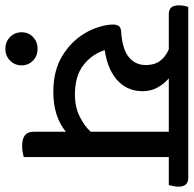

<svg xmlns="http://www.w3.org/2000/svg" viewBox="-54 -629 726 720"><g transform="rotate(90 309.0 -269.0)"><path d="M132 74Q106 74 88 56.5Q70 39 70 13Q70 -13 88 -30Q106 -47 132 -47Q158 -47 176 -30Q194 -13 194 13Q194 39 176 56.5Q158 74 132 74ZM538 -539V5Q530 7 520 9Q510 11 498 11Q469 11 456 0.5Q443 -10 443 -33V-153Q415 -130 378 -118Q341 -106 293 -106Q215 -106 160.5 -138.5Q106 -171 75 -222Q60 -246 50.5 -276Q41 -306 41 -329Q41 -342 45.5 -350Q50 -358 64 -360Q132 -364 162.5 -388.5Q193 -413 193 -453Q193 -485 177.5 -506Q162 -527 134 -539H1Q-31 -539 -31 -577Q-31 -585 -29.5 -594.5Q-28 -604 -25 -612H616Q649 -612 649 -575Q649 -567 647 -557Q645 -547 643 -539ZM303 -187Q351 -187 386.5 -205Q422 -223 443 -246V-539H243Q262 -523 276.5 -498Q291 -473 291 -441Q291 -409 279 -384.5Q267 -360 246 -342.5Q225 -325 197 -314Q169 -303 137 -299Q152 -251 193 -219Q234 -187 303 -187Z"/></g></svg>

Font: Baloo 2 Medium
Style: Regular
Weight: 500
Designer: Sarang Kulkarni and Ek Type
Foundry: Ek Type
Version: Version 1.640;hotconv 1.0.111;makeotfexe 2.5.65597; ttfautoh